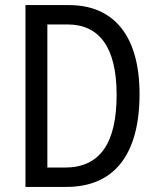

<svg xmlns="http://www.w3.org/2000/svg" viewBox="-20 -734 620 754"><path d="M528 -365C528 -593 427 -714 251 -714H80V0H241C426 0 528 -124 528 -365ZM438 -362C438 -172 373 -76 235 -76H166V-638H245C370 -638 438 -548 438 -362Z"/></svg>

Font: Noto Sans Sinhala Condensed
Style: Regular
Weight: 400
Width: 3
Designer: Jelle Bosma - Monotype Design Team
Foundry: Monotype Imaging Inc.
Version: Version 2.006